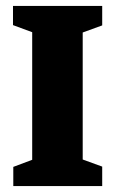

<svg xmlns="http://www.w3.org/2000/svg" viewBox="-20 -630 390 650"><path d="M25 0V-65L89 -89V-521L24 -545V-610H326V-544L260 -520V-90L326 -66V0Z"/></svg>

Font: Grenze ExtraBold
Style: Regular
Weight: 800
Designer: Renata Polastri
Foundry: Omnibus-Type
Version: Version 1.002; ttfautohint (v1.8)